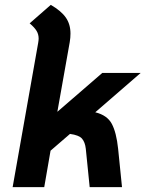

<svg xmlns="http://www.w3.org/2000/svg" viewBox="-20 -770 599 790"><path d="M466 -158 482 0H349L333 -158Q330 -185 317.5 -199.5Q305 -214 268 -219L188 -150L162 0H32L137 -593Q139 -605 139 -611Q139 -629 130.5 -643Q122 -657 102 -674L189 -750Q232 -725 251 -697.5Q270 -670 270 -632Q270 -615 267 -597L216 -310L401 -470H559L372 -308Q421 -296 440 -260.5Q459 -225 466 -158Z"/></svg>

Font: KoHo
Style: Bold Italic
Weight: 700
Italic angle: -10°
Version: Version 1.000; ttfautohint (v1.6)